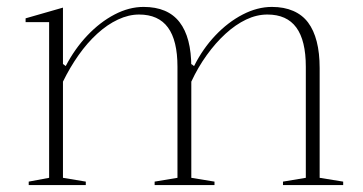

<svg xmlns="http://www.w3.org/2000/svg" viewBox="-20 -535 1048 555"><path d="M63 0V-10L122 -21V-471H54V-482L162 -513V-350L170 -344Q196 -394 232.5 -432.5Q269 -471 311 -493Q353 -515 395 -515Q430 -515 456 -504Q482 -493 499 -471Q516 -449 524.5 -416.5Q533 -384 533 -340V-21L600 -10V0H427V-10L493 -21V-342Q493 -418 465.5 -455.5Q438 -493 382 -493Q352 -493 321 -478.5Q290 -464 261 -437.5Q232 -411 207 -375.5Q182 -340 162 -299V-21L228 -10V0ZM798 0V-10L864 -21V-342Q864 -418 836.5 -455.5Q809 -493 753 -493Q722 -493 691.5 -478.5Q661 -464 632 -437.5Q603 -411 577.5 -375.5Q552 -340 533 -299V-350L541 -344Q566 -394 602.5 -432.5Q639 -471 681.5 -493Q724 -515 766 -515Q801 -515 827.5 -503.5Q854 -492 870.5 -470Q887 -448 895.5 -415Q904 -382 904 -338V-21L972 -10V0Z"/></svg>

Font: Kalnia Thin ExtraLight
Style: Regular
Weight: 250
Version: Version 1.105